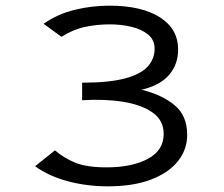

<svg xmlns="http://www.w3.org/2000/svg" viewBox="-20 -647 790 678"><path d="M360 11Q287 11 219.5 -7Q152 -25 104 -60L174 -116Q207 -88 247 -72Q287 -56 356 -56Q446 -56 502 -86Q558 -116 558 -174Q558 -222 519 -249.5Q480 -277 415 -287.5Q350 -298 270 -293V-355Q367 -355 423 -370.5Q479 -386 502.5 -413Q526 -440 526 -475Q526 -506 503 -525Q480 -544 443.5 -552.5Q407 -561 368 -561Q323 -561 280.5 -552Q238 -543 197 -517L134 -563Q184 -598 244.5 -612.5Q305 -627 366 -627Q480 -627 544.5 -586Q609 -545 609 -472Q609 -420 577.5 -383Q546 -346 480 -330Q551 -313 596 -276Q641 -239 641 -171Q641 -119 608.5 -78Q576 -37 513.5 -13Q451 11 360 11Z"/></svg>

Font: Inconsolata ExtraExpanded Thin
Style: Regular
Weight: 100
Width: 8
Monospace: yes
Designer: Raph Levien, Cyreal, Brenton Simpson
Foundry: Raph Levien, Cyreal, Google
Version: Version 3.100; ttfautohint (v1.8.4.7-5d5b)